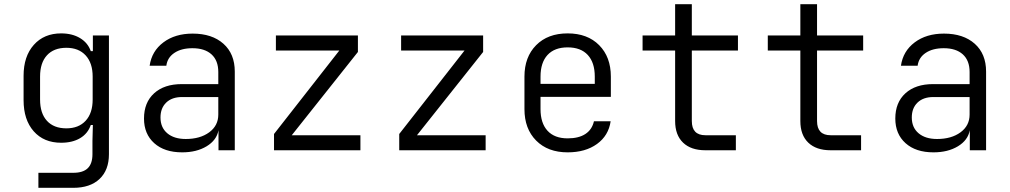

<svg xmlns="http://www.w3.org/2000/svg" viewBox="-20 -720 4840 920"><path d="M425 -550H502V19Q502 95 457 137.5Q412 180 331 180H164V108H331Q378 108 400.5 86Q423 64 423 19V-45L425 -121H415Q401 -80 364 -58Q327 -36 273 -36Q190 -36 141.5 -91Q93 -146 93 -240V-357Q93 -450 142 -505Q191 -560 273 -560Q326 -560 363.5 -537.5Q401 -515 415 -475H425ZM424 -353Q424 -418 390.5 -454.5Q357 -491 298 -491Q238 -491 205 -455Q172 -419 172 -353V-243Q172 -177 205 -141Q238 -105 298 -105Q357 -105 390.5 -141.5Q424 -178 424 -243Z M1105 -377V0H1027V-96Q1018 -48 970 -19Q922 10 853 10Q768 10 719 -34Q670 -78 670 -152Q670 -229 718.5 -273Q767 -317 851 -317H1026V-375Q1026 -430 993.5 -459.5Q961 -489 902 -489Q849 -489 815.5 -466.5Q782 -444 777 -405H697Q707 -475 763 -517Q819 -559 903 -559Q996 -559 1050.5 -510.5Q1105 -462 1105 -377ZM1026 -171V-255H852Q804 -255 776.5 -228.5Q749 -202 749 -157Q749 -109 781.5 -81.5Q814 -54 870 -54Q939 -54 982.5 -86Q1026 -118 1026 -171Z M1707 0H1293V-78L1606 -478H1302V-550H1695V-471L1378 -72H1707Z M2307 0H1893V-78L2206 -478H1902V-550H2295V-471L1978 -72H2307Z M2907 -256H2570V-197Q2570 -130 2603.5 -93.5Q2637 -57 2700 -57Q2753 -57 2785 -78Q2817 -99 2826 -139H2906Q2896 -70 2840.5 -30Q2785 10 2700 10Q2605 10 2549 -46.5Q2493 -103 2493 -197V-353Q2493 -447 2549 -503.5Q2605 -560 2700 -560Q2795 -560 2851 -503.5Q2907 -447 2907 -353ZM2570 -318H2830V-353Q2830 -420 2796.5 -456.5Q2763 -493 2700 -493Q2637 -493 2603.5 -456.5Q2570 -420 2570 -353Z M3360 0Q3291 0 3253 -36.5Q3215 -73 3215 -140V-478H3059V-550H3215V-700H3295V-550H3516V-478H3295V-140Q3295 -72 3360 -72H3506V0Z M3960 0Q3891 0 3853 -36.5Q3815 -73 3815 -140V-478H3659V-550H3815V-700H3895V-550H4116V-478H3895V-140Q3895 -72 3960 -72H4106V0Z M4705 -377V0H4627V-96Q4618 -48 4570 -19Q4522 10 4453 10Q4368 10 4319 -34Q4270 -78 4270 -152Q4270 -229 4318.5 -273Q4367 -317 4451 -317H4626V-375Q4626 -430 4593.5 -459.5Q4561 -489 4502 -489Q4449 -489 4415.5 -466.5Q4382 -444 4377 -405H4297Q4307 -475 4363 -517Q4419 -559 4503 -559Q4596 -559 4650.5 -510.5Q4705 -462 4705 -377ZM4626 -171V-255H4452Q4404 -255 4376.5 -228.5Q4349 -202 4349 -157Q4349 -109 4381.5 -81.5Q4414 -54 4470 -54Q4539 -54 4582.5 -86Q4626 -118 4626 -171Z"/></svg>

Font: JetBrains Mono Semi Light
Style: Regular
Weight: 350
Monospace: yes
Designer: Philipp Nurullin, Konstantin Bulenkov
Foundry: JetBrains
Version: 2.002